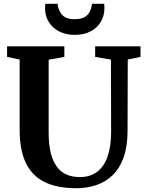

<svg xmlns="http://www.w3.org/2000/svg" viewBox="-20 -988 774 1016"><path d="M383.5 8Q283.5 8 217 -24.2Q150.5 -56.5 117.2 -125Q84 -193.5 84 -301V-673L17.5 -687V-743H320.5V-687L237.5 -672V-285.5Q237.5 -224.5 248.2 -180.2Q259 -136 279.8 -107.2Q300.5 -78.5 331.2 -64.8Q362 -51 402.5 -51Q458.5 -51 495.2 -79.8Q532 -108.5 550 -162Q568 -215.5 568 -289L567 -672.5L483.5 -687V-743H723.5V-687L656 -673L655 -296Q655 -214.5 634.8 -156.8Q614.5 -99 577.5 -62.5Q540.5 -26 491 -9Q441.5 8 383.5 8ZM375.5 -803.5Q328 -803.5 292.8 -821.8Q257.5 -840 238 -871.8Q218.5 -903.5 218.5 -944Q218.5 -951 219 -956.8Q219.5 -962.5 220.5 -968H285.5Q285.5 -965.5 285.8 -961.8Q286 -958 286.5 -954Q290.5 -938.5 298.8 -922.8Q307 -907 325 -896.8Q343 -886.5 375.5 -886.5Q408 -886.5 426.2 -896.8Q444.5 -907 453 -922.5Q461.5 -938 464.5 -954Q465.5 -958 465.8 -961.8Q466 -965.5 466 -968H531Q532 -962.5 532.2 -956.8Q532.5 -951 532.5 -944.5Q532.5 -904 513.2 -872Q494 -840 458.8 -821.8Q423.5 -803.5 375.5 -803.5Z"/></svg>

Font: Merriweather 36pt
Style: Bold
Weight: 700
Designer: Eben Sorkin
Foundry: Eben Sorkin
Version: Version 2.100